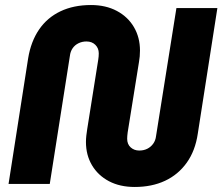

<svg xmlns="http://www.w3.org/2000/svg" viewBox="-20 -732 885 764"><path d="M516 12Q457 12 413.5 -11Q370 -34 346 -74.5Q322 -115 322 -167Q322 -179 323.5 -192.5Q325 -206 327 -218L371 -495Q372 -501 372.5 -507.5Q373 -514 373 -520Q373 -540 359.5 -553.5Q346 -567 324 -567Q307 -567 292.5 -560Q278 -553 269 -540Q260 -527 258 -509L178 0H14L92 -500Q103 -567 135.5 -614.5Q168 -662 220.5 -687Q273 -712 342 -712Q401 -712 445 -688.5Q489 -665 513 -624Q537 -583 537 -531Q537 -519 536 -507.5Q535 -496 533 -485L488 -205Q487 -197 486.5 -191Q486 -185 486 -180Q486 -158 500 -145.5Q514 -133 534 -133Q552 -133 566 -140Q580 -147 589.5 -160Q599 -173 601 -191L682 -700H845L767 -200Q757 -132 723 -84.5Q689 -37 636.5 -12.5Q584 12 516 12Z"/></svg>

Font: MuseoModerno
Style: Bold Italic
Weight: 700
Italic angle: -9°
Designer: Pablo Cosgaya, Héctor Gatti, Marcela Romero, and the Authors of The MuseoModerno Project.
Foundry: Omnibus-Type Team
Version: Version 1.003